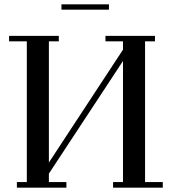

<svg xmlns="http://www.w3.org/2000/svg" viewBox="-20 -868 793 888"><path d="M22 -676.8V-702.1H252V-676.8H206.1V-116.2L548.8 -638.2V-676.8H467.8V-702.1H696.8V-676.8H650.9V-25.9H732.9V0H502.9V-25.9H548.8V-585.9L206.1 -64.9V-25.9H287.1V0H58.1V-25.9H104V-676.8ZM264.2 -823.2V-848.1H483.9V-823.2Z"/></svg>

Font: Dehuti Alt
Style: Bold
Weight: 700
Version: Version 1.2